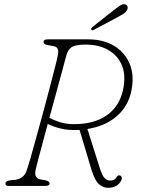

<svg xmlns="http://www.w3.org/2000/svg" viewBox="-20 -888 673 917"><path d="M559 -26Q551 -10 535.2 -0.5Q519.5 9 495.5 9Q473 9 452.8 -8.2Q432.5 -25.5 416.5 -78.5L360 -267.5Q351.5 -267 343 -267Q304 -266 269.8 -274.2Q235.5 -282.5 208 -296Q194 -244.5 181.8 -198.8Q169.5 -153 161 -120.5Q152.5 -88 150 -76Q145.5 -56.5 151.8 -45.5Q158 -34.5 169 -32L197 -27Q217 -22.5 217 -12Q217 0 196 0H20Q6 0 6 -11Q6 -24.5 30 -27L51 -29Q72 -31.5 86.5 -42.5Q101 -53.5 109 -78Q114 -92 125.8 -133.2Q137.5 -174.5 153.2 -231.5Q169 -288.5 186 -351Q203 -413.5 218 -471Q233 -528.5 243.8 -570.8Q254.5 -613 257 -628Q260 -646 255.2 -655.5Q250.5 -665 234 -668L206 -673Q195 -675.5 191.5 -679.2Q188 -683 188 -688Q188 -700 208 -700H403Q472.5 -700 524 -669.5Q575.5 -639 599 -583.8Q622.5 -528.5 607.5 -454.5Q592.5 -380 537 -332.5Q481.5 -285 397.5 -272L456.5 -85.5Q469 -46.5 480.8 -36Q492.5 -25.5 506 -25.5Q527 -25.5 536.5 -41.5Q544 -55 555.5 -49Q560 -47 561.5 -40Q563 -33 559 -26ZM297 -624Q293 -607.5 280.2 -561.2Q267.5 -515 250.5 -452.5Q233.5 -390 216 -325.5Q236 -314 266.2 -304.5Q296.5 -295 333 -295Q429.5 -295 489.8 -337.2Q550 -379.5 567 -456.5Q582.5 -525.5 562.8 -574.2Q543 -623 497.5 -649Q452 -675 390 -675Q340.5 -675 322.5 -663Q304.5 -651 297 -624ZM523.5 -839.5Q543 -855 556 -863Q569 -871 580 -866.5Q588 -863 589.5 -854.8Q591 -846.5 585.5 -838Q580 -828.5 568.8 -821.5Q557.5 -814.5 543.5 -807L427 -745Q419 -741 415.5 -746.5Q414 -749.5 416.8 -753.2Q419.5 -757 422.5 -760Z"/></svg>

Font: Fraunces 9pt SuperSoft Thin
Style: Italic
Weight: 100
Italic angle: -16°
Version: Version 1.000;[0bf87f6ff]